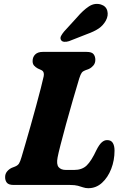

<svg xmlns="http://www.w3.org/2000/svg" viewBox="-20 -973 653 1010"><path d="M348.5 0H52.5Q25.5 0 16 -12Q6.5 -24 7 -42Q7 -58.5 17 -70.8Q27 -83 41.5 -90L59.5 -97Q74 -103 80.2 -113.2Q86.5 -123.5 93.5 -147.5Q100.5 -171 113.2 -214.5Q126 -258 140.8 -310.5Q155.5 -363 169.8 -415.2Q184 -467.5 194.8 -509.5Q205.5 -551.5 210 -572.5Q214.5 -596.5 197 -604.5L178.5 -613Q166.5 -619.5 159 -628.2Q151.5 -637 151.5 -651.5Q151.5 -673 165.2 -686.5Q179 -700 204.5 -700H436Q463 -700 472.2 -688Q481.5 -676 481.5 -658.5Q481.5 -640.5 471.2 -628.5Q461 -616.5 448 -610.5L427 -602.5Q416 -598.5 410 -590.5Q404 -582.5 397 -561Q381 -508 362.5 -444.2Q344 -380.5 327.2 -319.2Q310.5 -258 298.5 -211.2Q286.5 -164.5 283 -145Q276 -109 288.2 -94Q300.5 -79 327 -79H370Q411.5 -79 436 -102.5Q460.5 -126 487.5 -184Q502 -212.5 515.2 -224.2Q528.5 -236 543.5 -236Q564.5 -236 573.5 -221Q582.5 -206 582.5 -181Q582.5 -129.5 565 -84.5Q547.5 -39.5 516.5 -11.2Q485.5 17 444.5 17Q430 17 417.8 12.8Q405.5 8.5 389.8 4.2Q374 0 348.5 0ZM385 -881.5Q416.5 -918.5 447 -938.8Q477.5 -959 510.5 -949.5Q538 -941 544.5 -916Q551 -891 537 -865Q523 -839.5 499.8 -823.5Q476.5 -807.5 436 -793L343 -756.5Q329.5 -752 317.2 -753.2Q305 -754.5 300.5 -763.5Q295.5 -773 301.2 -784Q307 -795 317 -807Z"/></svg>

Font: Fraunces 9pt SuperSoft
Style: Bold Italic
Weight: 700
Italic angle: -16°
Version: Version 1.000;[b76b70a41]